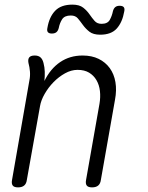

<svg xmlns="http://www.w3.org/2000/svg" viewBox="-20 -800 640 830"><path d="M130 -560Q146 -560 155 -552Q164 -544 168 -528Q173 -509 173.5 -490Q174 -471 172 -450Q198 -503 240 -531.5Q282 -560 337 -560Q377 -560 406.5 -545.5Q436 -531 454.5 -505.5Q473 -480 479 -445Q485 -410 477 -368L416 -22Q414 -6 404.5 2Q395 10 378 10Q361 10 355 2Q349 -6 352 -22L410 -351Q415 -380 412 -406.5Q409 -433 397 -453.5Q385 -474 365 -486Q345 -498 315 -498Q288 -498 261 -483Q234 -468 211.5 -445Q189 -422 173 -394Q157 -366 153 -341L96 -22Q94 -6 84.5 2Q75 10 58 10Q41 10 35 2Q29 -6 32 -22L107 -452Q111 -471 109.5 -490.5Q108 -510 103 -528Q100 -544 106.5 -552Q113 -560 130 -560ZM234 -679Q231 -667 224 -661Q217 -655 204 -655Q192 -655 187 -661Q182 -667 185 -680Q193 -727 218.5 -753.5Q244 -780 293 -780Q323 -780 339.5 -767Q356 -754 367 -738Q378 -722 389 -709.5Q400 -697 419 -697Q445 -697 454.5 -714Q464 -731 468 -751Q471 -763 478 -769Q485 -775 497 -775Q510 -775 515 -769Q520 -763 517 -750Q509 -704 485 -677Q461 -650 413 -650Q383 -650 366.5 -663Q350 -676 338.5 -692Q327 -708 316.5 -720.5Q306 -733 286 -733Q259 -733 248.5 -716.5Q238 -700 234 -679Z"/></svg>

Font: Maple Mono ExtraLight
Style: Italic
Weight: 275
Italic angle: -10°
Monospace: yes
Designer: subframe7536
Version: Version 7.000